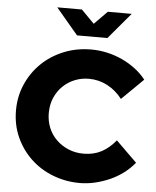

<svg xmlns="http://www.w3.org/2000/svg" viewBox="-61 -972 838 1033"><g transform="rotate(5 358.0 -455.5)"><path d="M33 0ZM415 -149Q469 -149 511 -171Q553 -193 588 -236Q617 -208 644.5 -180.5Q672 -153 701 -125Q675 -93 641.5 -68Q608 -43 569.5 -26Q531 -9 490 0.5Q449 10 409 10Q332 10 263.5 -16.5Q195 -43 144 -91Q93 -139 63 -205Q33 -271 33 -350Q33 -425 61.5 -490.5Q90 -556 140 -605Q190 -654 259 -682.5Q328 -711 409 -711Q452 -711 494.5 -701.5Q537 -692 576 -674Q615 -656 648.5 -630.5Q682 -605 706 -574Q677 -545 648 -517Q619 -489 590 -460Q556 -504 509.5 -528.5Q463 -553 409 -553Q370 -553 334.5 -539Q299 -525 271 -498.5Q243 -472 226.5 -434.5Q210 -397 210 -350Q210 -308 225 -271.5Q240 -235 267.5 -208Q295 -181 332.5 -165Q370 -149 415 -149ZM339 -921 409 -850 479 -921H608L489 -780H325L206 -921Z"/></g></svg>

Font: Rosa Sans Black
Style: Regular
Weight: 900
Designer: Pentagram / MCKL
Foundry: Pentagram / MCKL
Version: Version 1.005;September 16, 2019;FontCreator 11.5.0.2425 64-